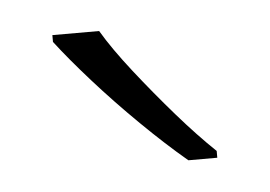

<svg xmlns="http://www.w3.org/2000/svg" viewBox="-28 -799 316 225"><g transform="rotate(-5 130.0 -686.0)"><path d="M95 -766Q108 -744 130 -716Q152 -688 175.5 -661Q199 -634 220 -614V-606H186Q161 -627 133 -654.5Q105 -682 80.5 -709.5Q56 -737 40 -758V-766Z"/></g></svg>

Font: Noto Sans Thaana ExtraLight
Style: Regular
Weight: 200
Designer: David Williams
Foundry: Google Inc.
Version: Version 3.001; ttfautohint (v1.8.4.7-5d5b)